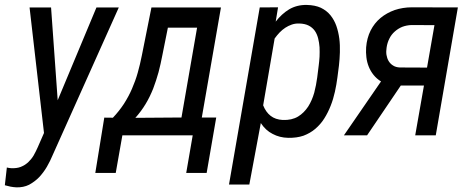

<svg xmlns="http://www.w3.org/2000/svg" viewBox="-63 -559 1945 793"><path d="M335.4 -528.3 175.3 -145 147.9 -528.3H59.1L118.7 -9.8L93.3 48.3C87.9 60.5 82 72.3 75.7 83.5C69.3 94.2 61.5 103.5 52.7 111.8C43.9 119.6 33.7 126 22.5 130.4C11.2 134.8 -2 136.2 -16.6 135.7C-22.9 135.3 -29.3 134.3 -34.7 132.8L-43 206.1L-19.5 211.9C-11.2 213.4 -3.4 214.4 4.9 214.8C23.9 215.3 41.5 211.9 57.1 204.1C72.3 195.8 86.4 185.5 98.6 172.9C110.8 159.7 121.6 145.5 130.9 129.4C140.1 113.3 147.9 97.7 154.3 82L427.7 -528.3Z M403.3 -72.8 367.7 -73.2 330.6 155.3H415L442.4 0H732.9L706.1 155.3H790.5L830.1 -73.7H770.5L849.6 -528.3H562.5L522.9 -330.1C518.1 -305.2 512.2 -281.7 505.9 -258.8C499.5 -235.8 491.2 -213.4 481.9 -191.9C472.7 -170.4 461.4 -149.9 448.7 -129.9C435.5 -109.9 420.4 -90.8 403.3 -72.8ZM607.4 -330.1 630.4 -444.8H751L686.5 -73.7L496.1 -72.3C512.2 -90.3 526.4 -109.4 538.6 -129.9C550.8 -149.9 561 -171.4 569.8 -193.4C578.1 -215.3 585.4 -237.8 591.8 -260.7C597.7 -283.7 603 -306.6 607.4 -330.1Z M1330.6 -239.3 1336.9 -288.1C1338.9 -305.7 1340.3 -324.2 1340.8 -343.3C1341.3 -362.3 1340.8 -381.3 1338.4 -399.9C1335.9 -418 1332 -435.5 1326.2 -452.1C1320.3 -468.8 1312 -483.4 1301.8 -496.1C1291.5 -508.8 1278.3 -519 1262.2 -526.9C1246.1 -534.2 1227.1 -538.1 1204.1 -538.6C1176.3 -539.1 1152.3 -532.7 1131.3 -520.5C1110.4 -507.8 1091.8 -490.7 1075.7 -469.7L1085.4 -528.8L1009.8 -528.3L882.8 203.1H966.8L1014.2 -50.8C1027.3 -30.8 1043.5 -15.6 1063 -5.9C1082 4.4 1103.5 9.8 1127.4 10.3C1150.9 10.7 1171.9 7.8 1190.4 1.5C1208.5 -5.4 1225.1 -14.6 1239.3 -26.9C1253.4 -39.1 1266.1 -53.2 1276.4 -69.8C1286.6 -85.9 1295.4 -103.5 1302.7 -122.1C1310.1 -140.6 1315.9 -160.2 1320.3 -180.2C1324.7 -200.2 1328.1 -219.7 1330.6 -239.3ZM1253.4 -289.1 1247.1 -238.8C1244.6 -218.3 1240.2 -197.3 1234.9 -176.3C1229 -155.3 1220.7 -136.2 1210 -119.1C1198.7 -102.1 1185.1 -87.9 1168 -77.6C1150.9 -67.4 1129.9 -62.5 1105 -63.5C1084.5 -64.5 1067.9 -70.3 1054.7 -80.6C1041.5 -90.8 1031.2 -105.5 1023.9 -124L1071.3 -399.9C1077.6 -408.7 1084.5 -417 1091.8 -424.8C1099.1 -432.1 1106.9 -439 1115.2 -444.3C1123.5 -449.7 1132.3 -454.1 1142.1 -457.5C1151.9 -460.9 1162.6 -462.4 1173.8 -461.9C1189 -461.4 1202.1 -458.5 1212.4 -453.1C1222.7 -447.8 1231 -440.4 1237.3 -431.6C1243.7 -422.4 1248 -412.1 1251 -400.4C1253.9 -388.7 1255.9 -376.5 1256.8 -363.8C1257.3 -350.6 1257.3 -337.9 1256.8 -325.2C1255.9 -312 1254.9 -300.3 1253.4 -289.1Z M1736.8 0 1828.1 -528.3 1638.2 -528.8C1613.3 -528.8 1589.4 -524.9 1567.4 -517.6C1545.4 -509.8 1525.9 -499 1508.8 -484.9C1491.7 -470.7 1478 -453.1 1467.8 -433.1C1457.5 -412.6 1451.2 -389.2 1449.2 -363.3C1448.2 -349.6 1448.7 -335.9 1450.2 -322.8C1451.7 -309.1 1455.1 -295.9 1460 -283.7C1464.8 -271.5 1471.7 -259.8 1480 -249.5C1488.3 -239.3 1498.5 -230 1510.7 -222.7L1357.4 0H1453.1L1592.3 -205.6H1688L1651.9 0ZM1533.7 -362.3C1535.6 -376 1539.6 -388.7 1545.4 -399.9C1550.8 -411.1 1558.1 -420.4 1567.4 -428.7C1576.7 -437 1586.9 -443.4 1598.6 -448.2C1610.4 -452.6 1623 -455.1 1636.7 -455.6L1731.4 -455.1L1700.7 -279.8L1588.4 -280.3C1577.1 -280.8 1567.4 -283.7 1560.1 -288.6C1552.2 -293.5 1546.4 -299.8 1542 -307.1C1537.6 -314.5 1534.7 -323.2 1533.2 -332.5C1531.7 -341.8 1532.2 -352.1 1533.7 -362.3Z"/></svg>

Font: Roboto Condensed
Style: Italic
Weight: 400
Designer: Google
Version: Version 1.000;PS 001.000;hotconv 1.0.88;makeotf.lib2.5.64775